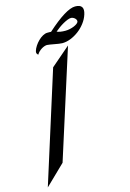

<svg xmlns="http://www.w3.org/2000/svg" viewBox="-162 -1046 710 1045"><g transform="rotate(-15 193.0 -523.5)"><path d="M361.8 -896.5Q363.3 -901.9 361.1 -907Q358.9 -912.1 354.5 -916.3Q350.1 -920.4 344.2 -923.1Q338.4 -925.8 333 -925.8Q324.2 -925.8 312.5 -921.1Q300.8 -916.5 287.8 -909.2Q274.9 -901.9 262 -892.6Q249 -883.3 238.3 -874Q255.9 -866.2 285.6 -866.2Q298.3 -866.2 311 -868.9Q323.7 -871.6 334.5 -876Q345.2 -880.4 352.5 -885.7Q359.9 -891.1 361.8 -896.5ZM408.2 -925.3Q400.4 -900.4 383.5 -878.4Q366.7 -856.4 345.2 -840.3Q323.7 -824.2 299.6 -814.7Q275.4 -805.2 252.4 -805.2Q245.1 -805.2 233.2 -807.1Q221.2 -809.1 208.7 -811.3Q196.3 -813.5 185.3 -815.4Q174.3 -817.4 168.5 -817.4Q162.1 -817.4 153.6 -814.5Q145 -811.5 137 -806.4Q128.9 -801.3 121.6 -794.2Q114.3 -787.1 109.9 -778.8Q97.7 -786.6 102.1 -801.3Q106 -814.5 115.2 -828.6Q124.5 -842.8 136.5 -854.5Q148.4 -866.2 162.1 -873.8Q175.8 -881.3 188 -881.3Q194.8 -881.3 200.2 -881.3Q205.6 -881.3 209 -880.9Q319.8 -980.5 370.6 -980.5Q425.8 -980.5 408.2 -925.3ZM85 -176.3 -27.3 -67.4 169.9 -691.4 278.8 -785.2Z"/></g></svg>

Font: XB Khoramshahr
Style: Italic
Weight: 400
Italic angle: -12°
Designer: Behnam
Foundry: Irmug
Version: Version 8.005 2009